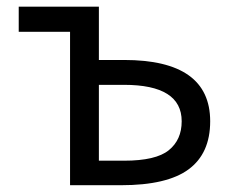

<svg xmlns="http://www.w3.org/2000/svg" viewBox="-20 -544 674 566"><path d="M271.5 -293.9V-70.3H345.7Q439.5 -70.3 477.5 -101.1Q515.6 -131.8 515.6 -186.5Q515.6 -293.9 345.7 -293.9ZM186.5 -450.2H35.2V-524.4H271.5V-367.2H345.7Q599.6 -367.2 599.6 -186.5Q599.6 -91.8 536.1 -44.9Q472.7 2 336.9 2H186.5Z"/></svg>

Font: Gen Shin Gothic Regular
Style: Regular
Weight: 400
Designer: [Source Han Sans]
Ryoko NISHIZUKA  (kana & ideographs); Paul D. Hunt (Latin, Greek & Cyrillic); Wenlong ZHANG  (bopomofo
Version: Version 1.002.20150607